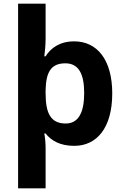

<svg xmlns="http://www.w3.org/2000/svg" viewBox="-20 -780 673 1040"><path d="M588 -274C588 -459 504 -556 382 -556C304 -556 255 -520 227 -475H220C223 -495 227 -537 227 -569V-760H78V240H227V19C227 -2 224 -37 220 -57H227C256 -20 303 10 382 10C505 10 588 -88 588 -274ZM436 -276C436 -169 404 -111 336 -111C253 -111 227 -169 227 -275V-291C229 -389 256 -437 334 -437C404 -437 436 -383 436 -276Z"/></svg>

Font: Noto Sans Gujarati
Style: Bold
Weight: 700
Designer: Jelle Bosma - Monotype Design Team, Universal Thirst
Foundry: Monotype Imaging Inc.
Version: Version 2.106